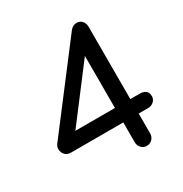

<svg xmlns="http://www.w3.org/2000/svg" viewBox="-179 -919 1011 1058"><g transform="rotate(-30 326.5 -390.5)"><path d="M452 0Q432 0 418 -15Q404 -30 404 -51V-177H71Q48 -177 35 -191Q22 -205 20.5 -223.5Q19 -242 30 -257L413 -759Q421 -769 431.5 -775Q442 -781 455 -781Q476 -781 489 -766Q502 -751 502 -729V-269H562Q583 -269 598 -259Q613 -249 613 -223Q613 -204 598 -190.5Q583 -177 562 -177H502V-51Q502 -30 488 -15Q474 0 452 0ZM131 -241 104 -269H404V-681L435 -641Z"/></g></svg>

Font: Comfortaa
Style: Bold
Weight: 700
Designer: Johan Aakerlund
Foundry: Johan Aakerlund
Version: Version 3.104; ttfautohint (v1.8.1.43-b0c9)